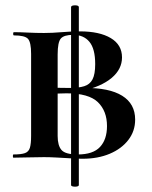

<svg xmlns="http://www.w3.org/2000/svg" viewBox="-20 -588 565 716"><path d="M284 -248 295 -260Q387 -261 435.5 -231Q484 -201 484 -142Q484 -99 458.5 -66Q433 -33 389 -14.5Q345 4 288 4Q271 4 245 2.5Q219 1 192.5 -0.5Q166 -2 144 -2Q113 -2 83.5 -1Q54 0 30 0Q28 0 28 -6Q28 -12 30 -12Q59 -12 73 -17Q87 -22 91.5 -37Q96 -52 96 -81V-387Q96 -430 84.5 -443Q73 -456 32 -456Q29 -456 29 -462Q29 -468 32 -468Q55 -468 84 -466.5Q113 -465 144 -465Q175 -465 209.5 -468Q244 -471 278 -471Q351 -471 393 -446Q435 -421 435 -374Q435 -330 396.5 -297.5Q358 -265 284 -248ZM253 -458Q219 -458 207 -444.5Q195 -431 195 -385V-256L153 -263Q179 -261 200.5 -260.5Q222 -260 240 -260Q273 -260 294 -266.5Q315 -273 325 -292Q335 -311 335 -349Q335 -406 313.5 -432Q292 -458 253 -458ZM270 -12Q327 -12 353 -40Q379 -68 379 -118Q379 -174 345 -207Q311 -240 228 -240Q210 -240 191 -239Q172 -238 153 -235L195 -248V-81Q195 -45 209.5 -28.5Q224 -12 270 -12ZM245 102V-561Q245 -566 252.5 -567.5Q260 -569 267 -567.5Q274 -566 274 -561V102Q274 106 267 107.5Q260 109 252.5 107.5Q245 106 245 102Z"/></svg>

Font: Cormorant Garamond Light
Style: Regular
Weight: 300
Designer: Christian Thalmann (Catharsis Fonts)
Foundry: Catharsis Fonts
Version: Version 4.001